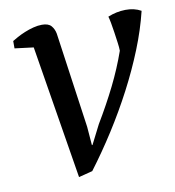

<svg xmlns="http://www.w3.org/2000/svg" viewBox="-65 -572 587 643"><g transform="rotate(-10 228.0 -250.5)"><path d="M249 -151Q285 -211 313 -267.5Q341 -324 361 -381Q361 -392 358.5 -409.5Q356 -427 353.5 -445Q351 -463 348 -478.5Q345 -494 343 -500Q372 -512 402.5 -512.5Q433 -513 456 -500Q441 -438 415 -373.5Q389 -309 355.5 -245Q322 -181 282.5 -119Q243 -57 200 0L153 12L79 -442L15 -450V-475Q21 -479 33 -485.5Q45 -492 59.5 -498Q74 -504 89.5 -508Q105 -512 119 -512Q141 -512 150.5 -501Q160 -490 163 -474L209 -149L214 -86H216Z"/></g></svg>

Font: PTSerifItalic
Style: Italic
Weight: 400
Italic angle: -12°
Designer: A.Korolkova, O.Umpeleva, V.Yefimov
Foundry: ParaType Ltd
Version: Version 1.000W OFL